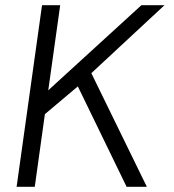

<svg xmlns="http://www.w3.org/2000/svg" viewBox="-20 -720 670 740"><path d="M44 0 142 -700H212L166 -372L525 -700H614L332 -438L546 0H468L280 -387L153 -280L114 0Z"/></svg>

Font: Host Grotesk Light
Style: Italic
Weight: 300
Italic angle: -8°
Designer: Doğukan Karapınar based on Poppins by Indian Type Foundry, Jonny Pinhorn
Foundry: Element Type
Version: Version 1.001; ttfautohint (v1.8.4.7-5d5b)